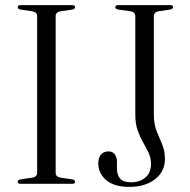

<svg xmlns="http://www.w3.org/2000/svg" viewBox="-20 -720 746 752"><path d="M198 -43Q198 -27 218.5 -24L263 -17.5Q274 -15.5 274 -8Q274 0 262.5 0H61Q49.5 0 49.5 -8Q49.5 -15.5 60.5 -17.5L105 -24Q125.5 -27 125.5 -43V-657Q125.5 -673 105 -676L60.5 -682.5Q49.5 -684.5 49.5 -692Q49.5 -700 61 -700H262.5Q274 -700 274 -692Q274 -684.5 263 -682.5L218.5 -676Q198 -673 198 -657ZM626 -97.5Q626 -48 587.2 -18Q548.5 12 486 12Q427 12 396 -14.5Q365 -41 365 -81.5Q365 -102 375.5 -114.5Q386 -127 405.5 -127Q420.5 -127 429.2 -115.8Q438 -104.5 438 -86.5V-60Q438 -35.5 450.2 -20.8Q462.5 -6 493.5 -6Q527 -6 549.2 -24.5Q571.5 -43 571.5 -78.5Q571.5 -101 562.2 -120.8Q553 -140.5 540.8 -161.8Q528.5 -183 519.2 -209Q510 -235 510 -269.5V-655.5Q510 -673 491 -676L443 -682.5Q431.5 -684.5 431.5 -691.5Q431.5 -700 443.5 -700H646.5Q658 -700 658 -692Q658 -685 646.5 -682.5L601.5 -676Q582.5 -672.5 582.5 -656.5V-273Q582.5 -234.5 593.2 -207.2Q604 -180 615 -154.8Q626 -129.5 626 -97.5Z"/></svg>

Font: Fraunces 72pt S000 Light
Style: Regular
Weight: 300
Version: Version 1.000; ttfautohint (v1.8.3)